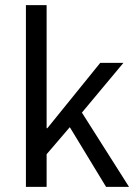

<svg xmlns="http://www.w3.org/2000/svg" viewBox="-20 -732 535 752"><path d="M81.5 -711.9H162.6V-230H165.5L372.6 -485.8H463.4L300.8 -291L485.4 0H395.5L253.4 -233.9L162.6 -127.9V0H81.5Z"/></svg>

Font: Pyidaungsu
Style: Regular
Weight: 400
Designer: Sun Tun
Foundry: MCF
Version: Version 2.053; ttfautohint (v1.8.2)